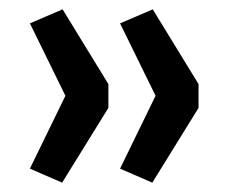

<svg xmlns="http://www.w3.org/2000/svg" viewBox="-20 -471 505 411"><path d="M113 -80 44 -110 120 -266 44 -421 114 -451 212 -291V-240ZM306 -80 237 -110 313 -266 237 -421 307 -451 405 -291V-240Z"/></svg>

Font: Nunito Sans 12pt ExtraLight 12pt SemiBold
Style: Regular
Weight: 600
Version: Version 3.101;gftools[0.9.27]